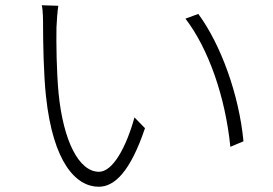

<svg xmlns="http://www.w3.org/2000/svg" viewBox="-20 -710 1040 731"><path d="M202 -688 139 -690C144 -671 144 -629 144 -608C144 -552 146 -427 155 -344C182 -90 270 1 356 1C416 1 476 -56 532 -222L492 -263C461 -151 410 -56 357 -56C280 -56 221 -174 203 -355C195 -443 194 -545 195 -606C196 -630 199 -671 202 -688ZM735 -657 686 -639C773 -526 838 -342 857 -151L907 -172C890 -350 821 -540 735 -657Z"/></svg>

Font: Noto Sans SC Light
Style: Regular
Weight: 300
Designer: Ryoko NISHIZUKA 西塚涼子 (kana, bopomofo & ideographs); Paul D. Hunt (Latin, Greek & Cyrillic); Sandoll Communications 산돌커뮤니
Foundry: Adobe
Version: Version 2.004;hotconv 1.0.118;makeotfexe 2.5.65603